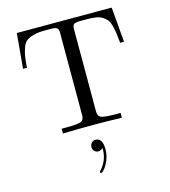

<svg xmlns="http://www.w3.org/2000/svg" viewBox="-137 -786 1053 1192"><g transform="rotate(-15 389.0 -189.5)"><path d="M63 -452.1 83 -676.8H692.9L711.9 -452.1H687Q683.1 -494.1 679.9 -516.6Q676.8 -539.1 669.9 -564.9Q663.1 -590.8 653.1 -603.5Q643.1 -616.2 625.5 -627.7Q607.9 -639.2 583 -643.1Q558.1 -647 522.9 -647H482.9Q455.1 -647 443.6 -640.4Q432.1 -633.8 432.1 -608.9V-78.1Q432.1 -47.4 454.6 -39.1Q477.1 -30.8 556.2 -30.8H577.1V0Q470.2 -2.9 399.9 -2.9Q299.8 -2.9 198.2 0V-30.8H220.2Q298.3 -30.8 320.6 -38.8Q342.8 -46.9 342.8 -78.1V-608.9Q342.8 -633.8 331.8 -640.4Q320.8 -647 292 -647H252.9Q210 -647 181.9 -638.9Q153.8 -630.9 137 -618.9Q120.1 -606.9 110.1 -578.9Q100.1 -550.8 95.9 -525.9Q91.8 -501 87.9 -452.1ZM347.2 127Q347.2 111.8 357.7 100.8Q368.2 89.8 383.8 89.8Q427.7 89.8 428.2 162.1Q428.2 198.2 414.6 231.2Q400.9 264.2 386.5 281Q372.1 297.9 365.2 297.9Q361.3 297.9 359.6 295.4Q357.9 293 359.4 289.1Q360.8 285.2 365.2 280.8Q412.1 227.5 412.1 161.1V150.9Q397 164.1 383.8 164.1Q367.7 164.1 357.4 153.6Q347.2 143.1 347.2 127Z"/></g></svg>

Font: CMU Serif Upright Italic
Style: UprightItalic
Weight: 500
Version: Version 0.7.0